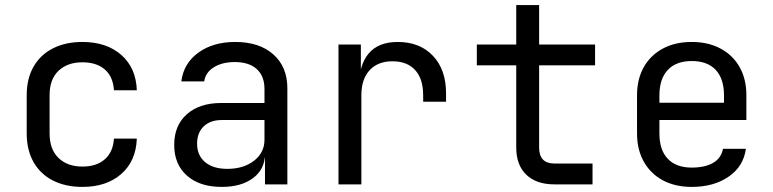

<svg xmlns="http://www.w3.org/2000/svg" viewBox="-20 -725 3040 755"><path d="M304 10Q238 10 188.5 -15Q139 -40 112 -87.5Q85 -135 85 -200V-350Q85 -416 112 -463Q139 -510 188.5 -535Q238 -560 304 -560Q399 -560 457 -509Q515 -458 518 -370H428Q425 -423 392.5 -451.5Q360 -480 304 -480Q245 -480 210 -446.5Q175 -413 175 -351V-200Q175 -138 210 -104Q245 -70 304 -70Q360 -70 392.5 -99Q425 -128 428 -180H518Q515 -92 457 -41Q399 10 304 10Z M852 10Q765 10 715 -34.5Q665 -79 665 -155Q665 -232 715 -276Q765 -320 850 -320H1020V-375Q1020 -426 989.5 -453.5Q959 -481 903 -481Q854 -481 821 -460.5Q788 -440 783 -405H693Q702 -476 760 -518Q818 -560 905 -560Q1000 -560 1055 -511Q1110 -462 1110 -378V0H1022V-105H1007L1022 -120Q1022 -60 975.5 -25Q929 10 852 10ZM874 -61Q938 -61 979 -93Q1020 -125 1020 -175V-253H852Q807 -253 781 -228Q755 -203 755 -160Q755 -114 786.5 -87.5Q818 -61 874 -61Z M1311 0V-550H1399V-445H1420L1391 -380Q1391 -469 1429.5 -514.5Q1468 -560 1544 -560Q1631 -560 1682.5 -505.5Q1734 -451 1734 -358V-325H1644V-350Q1644 -415 1612.5 -449.5Q1581 -484 1523 -484Q1466 -484 1433.5 -449Q1401 -414 1401 -350V0Z M2160 0Q2089 0 2049.5 -38Q2010 -76 2010 -145V-468H1855V-550H2010V-705H2100V-550H2320V-468H2100V-145Q2100 -82 2160 -82H2310V0Z M2700 10Q2635 10 2586.5 -16Q2538 -42 2511.5 -89.5Q2485 -137 2485 -200V-350Q2485 -414 2511.5 -461Q2538 -508 2586.5 -534Q2635 -560 2700 -560Q2765 -560 2813.5 -534Q2862 -508 2888.5 -461Q2915 -414 2915 -350V-253H2573V-200Q2573 -135 2606 -100.5Q2639 -66 2700 -66Q2752 -66 2784 -84.5Q2816 -103 2823 -140H2913Q2904 -71 2845.5 -30.5Q2787 10 2700 10ZM2827 -313V-350Q2827 -415 2794.5 -450Q2762 -485 2700 -485Q2639 -485 2606 -450Q2573 -415 2573 -350V-321H2834Z"/></svg>

Font: JetBrains Mono Zero
Style: Regular-Zero
Weight: 400
Designer: Philipp Nurullin, Konstantin Bulenkov
Foundry: JetBrains
Version: Version 2.211